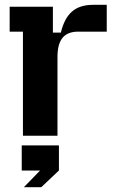

<svg xmlns="http://www.w3.org/2000/svg" viewBox="-20 -562 486 795"><path d="M75 0V-431H20V-534H199V-427H232Q246 -486 278 -514Q310 -542 365 -542H422V-431H304Q260 -431 239 -405.5Q218 -380 218 -326V0ZM79 213 146 144H70V40H224V144L151 213Z"/></svg>

Font: Mozilla Headline ExtraLight
Style: Regular
Weight: 200
Designer: Studio DRAMA
Foundry: Studio DRAMA
Version: Version 1.000